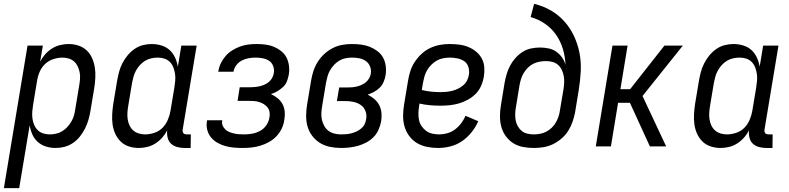

<svg xmlns="http://www.w3.org/2000/svg" viewBox="-48 -755 4068 990"><path d="M-28 215 94 -520H173L159 -437Q169 -457 184.5 -474.5Q200 -492 219.5 -504.5Q239 -517 261.5 -522.5Q284 -528 305 -528Q332 -528 356.5 -520Q381 -512 399 -495Q417 -478 427 -455Q437 -432 441 -406.5Q445 -381 443.5 -354Q442 -327 438 -301L418 -181Q414 -158 407.5 -135.5Q401 -113 390 -91.5Q379 -70 364 -51Q349 -32 328.5 -18Q308 -4 285 2Q262 8 239 8Q213 8 189 0.5Q165 -7 147 -23Q129 -39 119 -61.5Q109 -84 105 -109L51 215ZM208 -62Q224 -62 240.5 -65.5Q257 -69 272 -78Q287 -87 299 -100Q311 -113 320 -128.5Q329 -144 333.5 -160Q338 -176 340 -192L360 -312Q363 -329 364.5 -346.5Q366 -364 363 -380.5Q360 -397 353 -412Q346 -427 334.5 -437.5Q323 -448 307 -453Q291 -458 274 -458Q251 -458 226.5 -450Q202 -442 184 -424.5Q166 -407 156 -383.5Q146 -360 143 -337L123 -217Q120 -199 118.5 -181Q117 -163 119 -146Q121 -129 127.5 -113Q134 -97 145.5 -85Q157 -73 173.5 -67.5Q190 -62 208 -62Z M668 8Q641 8 616.5 0Q592 -8 574.5 -25Q557 -42 546.5 -65Q536 -88 532.5 -113.5Q529 -139 530.5 -166Q532 -193 536 -219L556 -339Q560 -362 566 -384.5Q572 -407 583 -428.5Q594 -450 609.5 -469Q625 -488 645 -502Q665 -516 688 -522Q711 -528 734 -528Q760 -528 784.5 -520.5Q809 -513 826.5 -497Q844 -481 854.5 -458.5Q865 -436 869 -411L887 -520H966L894 -87Q893 -82 894 -77Q895 -72 897.5 -68.5Q900 -65 905 -63.5Q910 -62 915 -62H936L935 8H903Q884 8 865.5 3Q847 -2 834 -14Q821 -26 816.5 -45Q812 -64 814 -83Q804 -63 788.5 -45.5Q773 -28 753.5 -15.5Q734 -3 711.5 2.5Q689 8 668 8ZM700 -62Q723 -62 747.5 -70Q772 -78 789.5 -95.5Q807 -113 817 -136.5Q827 -160 831 -183L851 -303Q854 -321 855.5 -339Q857 -357 854.5 -374Q852 -391 846 -407Q840 -423 828.5 -435Q817 -447 800.5 -452.5Q784 -458 766 -458Q750 -458 733 -454.5Q716 -451 701 -442Q686 -433 674 -420Q662 -407 653.5 -391.5Q645 -376 640.5 -360Q636 -344 633 -328L613 -208Q610 -191 609 -173.5Q608 -156 610.5 -139.5Q613 -123 620 -108Q627 -93 639 -82.5Q651 -72 667 -67Q683 -62 700 -62Z M1203 8Q1180 8 1157.5 6Q1135 4 1113.5 -2Q1092 -8 1073 -19Q1054 -30 1040.5 -46Q1027 -62 1021 -84Q1015 -106 1019 -129L1020 -135H1098V-132Q1095 -119 1100 -107.5Q1105 -96 1114 -87.5Q1123 -79 1134 -74.5Q1145 -70 1157.5 -67Q1170 -64 1183 -63Q1196 -62 1210 -62Q1230 -62 1251 -65.5Q1272 -69 1292 -79.5Q1312 -90 1325 -109Q1338 -128 1341 -148Q1344 -162 1342 -176Q1340 -190 1332 -200.5Q1324 -211 1312.5 -218Q1301 -225 1288 -229Q1275 -233 1261 -234Q1247 -235 1233 -235H1177L1188 -305H1244Q1256 -305 1269 -306.5Q1282 -308 1294 -311Q1306 -314 1318 -319.5Q1330 -325 1340 -334Q1350 -343 1356 -354.5Q1362 -366 1364 -379Q1367 -397 1360.5 -414.5Q1354 -432 1339.5 -441.5Q1325 -451 1307 -454.5Q1289 -458 1270 -458Q1253 -458 1235 -455Q1217 -452 1200 -443.5Q1183 -435 1171 -419.5Q1159 -404 1156 -386L1155 -385H1077L1078 -388Q1081 -409 1091 -429.5Q1101 -450 1116 -467Q1131 -484 1150.5 -496Q1170 -508 1191 -515.5Q1212 -523 1233 -525.5Q1254 -528 1275 -528Q1299 -528 1322 -525Q1345 -522 1365 -513.5Q1385 -505 1402.5 -491Q1420 -477 1429.5 -458Q1439 -439 1442 -416Q1445 -393 1441 -370Q1438 -353 1431.5 -336Q1425 -319 1411.5 -306.5Q1398 -294 1382 -284.5Q1366 -275 1349 -270Q1368 -261 1383.5 -248.5Q1399 -236 1408.5 -218.5Q1418 -201 1420 -179.5Q1422 -158 1418 -137Q1415 -114 1404.5 -92Q1394 -70 1377.5 -52.5Q1361 -35 1339.5 -23Q1318 -11 1295 -4Q1272 3 1249 5.5Q1226 8 1203 8Z M1710 8Q1681 8 1652.5 2Q1624 -4 1601 -18.5Q1578 -33 1561.5 -55Q1545 -77 1537.5 -104Q1530 -131 1530.5 -160.5Q1531 -190 1536 -219L1556 -339Q1560 -364 1568 -388.5Q1576 -413 1590 -435.5Q1604 -458 1624 -476.5Q1644 -495 1667.5 -507Q1691 -519 1716 -523.5Q1741 -528 1766 -528Q1790 -528 1814 -525Q1838 -522 1859 -513.5Q1880 -505 1898.5 -491Q1917 -477 1927.5 -457.5Q1938 -438 1941 -414Q1944 -390 1940 -366Q1937 -349 1930 -332.5Q1923 -316 1910 -303Q1897 -290 1881 -281.5Q1865 -273 1848 -267Q1866 -258 1882 -244.5Q1898 -231 1907.5 -212.5Q1917 -194 1919 -172Q1921 -150 1917 -128Q1913 -107 1903.5 -85.5Q1894 -64 1877.5 -47.5Q1861 -31 1840 -20Q1819 -9 1797.5 -3Q1776 3 1754 5.5Q1732 8 1710 8ZM1710 -62Q1724 -62 1737 -63Q1750 -64 1763.5 -67.5Q1777 -71 1790 -77Q1803 -83 1814.5 -92.5Q1826 -102 1832 -114.5Q1838 -127 1840 -141Q1844 -162 1836.5 -182Q1829 -202 1812.5 -213.5Q1796 -225 1775 -229.5Q1754 -234 1732 -234H1689L1701 -304H1744Q1756 -304 1768 -305Q1780 -306 1792.5 -309Q1805 -312 1817 -317.5Q1829 -323 1839 -331.5Q1849 -340 1855.5 -351.5Q1862 -363 1864 -375Q1867 -395 1860 -412.5Q1853 -430 1838 -440.5Q1823 -451 1804.5 -454.5Q1786 -458 1767 -458Q1750 -458 1733 -454.5Q1716 -451 1701 -442Q1686 -433 1674 -420Q1662 -407 1653.5 -392Q1645 -377 1640.5 -360.5Q1636 -344 1633 -328L1613 -208Q1610 -190 1609 -172Q1608 -154 1612 -137Q1616 -120 1624 -105.5Q1632 -91 1645 -81Q1658 -71 1675 -66.5Q1692 -62 1710 -62Z M2210 8Q2181 8 2152.5 2Q2124 -4 2101 -18Q2078 -32 2061.5 -54.5Q2045 -77 2037.5 -104Q2030 -131 2030.5 -160.5Q2031 -190 2036 -219L2056 -339Q2060 -364 2068 -389Q2076 -414 2091 -436.5Q2106 -459 2126 -477.5Q2146 -496 2170.5 -507.5Q2195 -519 2220 -523.5Q2245 -528 2270 -528Q2295 -528 2319.5 -525Q2344 -522 2366 -513Q2388 -504 2406 -489.5Q2424 -475 2435.5 -454.5Q2447 -434 2449 -409.5Q2451 -385 2447 -360Q2443 -336 2433 -313Q2423 -290 2405.5 -272Q2388 -254 2365.5 -241.5Q2343 -229 2319 -222Q2295 -215 2271 -212.5Q2247 -210 2224 -210Q2196 -210 2168.5 -212.5Q2141 -215 2115 -221L2113 -208Q2110 -190 2109.5 -171.5Q2109 -153 2112.5 -136Q2116 -119 2126 -104.5Q2136 -90 2149.5 -80Q2163 -70 2180.5 -66Q2198 -62 2217 -62Q2237 -62 2258.5 -68Q2280 -74 2298 -87.5Q2316 -101 2330 -119.5Q2344 -138 2352 -158L2418 -130Q2405 -100 2383.5 -73Q2362 -46 2334 -27Q2306 -8 2274 0Q2242 8 2210 8ZM2224 -280Q2239 -280 2254.5 -281.5Q2270 -283 2285 -287Q2300 -291 2314.5 -298Q2329 -305 2341.5 -316Q2354 -327 2361 -341.5Q2368 -356 2370 -371Q2373 -391 2367 -410Q2361 -429 2345.5 -439.5Q2330 -450 2310.5 -454Q2291 -458 2271 -458Q2254 -458 2236.5 -454.5Q2219 -451 2204 -442.5Q2189 -434 2176 -421Q2163 -408 2154 -392.5Q2145 -377 2140.5 -360.5Q2136 -344 2133 -328L2127 -291Q2150 -285 2174.5 -282.5Q2199 -280 2224 -280Z M2704 8Q2675 8 2647.5 2.5Q2620 -3 2598 -17Q2576 -31 2560 -53Q2544 -75 2537 -101Q2530 -127 2530 -155.5Q2530 -184 2535 -213L2554 -329Q2558 -351 2564.5 -373Q2571 -395 2582 -416Q2593 -437 2609.5 -455.5Q2626 -474 2646 -487Q2666 -500 2689.5 -505Q2713 -510 2735 -510Q2758 -510 2780 -505.5Q2802 -501 2819.5 -489Q2837 -477 2849.5 -459.5Q2862 -442 2868 -421Q2866 -464 2854 -503.5Q2842 -543 2819 -576Q2796 -609 2762 -632.5Q2728 -656 2688 -667L2706 -735Q2753 -724 2792.5 -701Q2832 -678 2862 -644.5Q2892 -611 2911.5 -569.5Q2931 -528 2940 -482Q2949 -436 2946.5 -387.5Q2944 -339 2936 -290L2917 -174Q2912 -149 2903.5 -125Q2895 -101 2881 -79Q2867 -57 2846 -39.5Q2825 -22 2802 -11Q2779 0 2753.5 4Q2728 8 2704 8ZM2704 -62Q2720 -62 2736.5 -65Q2753 -68 2768.5 -76Q2784 -84 2796.5 -96Q2809 -108 2817.5 -122.5Q2826 -137 2831.5 -153Q2837 -169 2839 -185L2857 -292Q2860 -310 2861 -327.5Q2862 -345 2859 -362Q2856 -379 2849 -394Q2842 -409 2830 -420Q2818 -431 2801.5 -435.5Q2785 -440 2767 -440Q2751 -440 2734.5 -437Q2718 -434 2702.5 -426.5Q2687 -419 2674.5 -406.5Q2662 -394 2653 -379.5Q2644 -365 2639 -349Q2634 -333 2631 -317L2612 -201Q2609 -184 2608.5 -167Q2608 -150 2611 -134Q2614 -118 2622 -104Q2630 -90 2642 -80Q2654 -70 2670.5 -66Q2687 -62 2704 -62Z M3303 0 3200 -225H3139L3102 0H3024L3110 -520H3188L3151 -295H3201L3378 -520H3473L3265 -260L3387 0Z M3668 8Q3641 8 3616.5 0Q3592 -8 3574.5 -25Q3557 -42 3546.5 -65Q3536 -88 3532.5 -113.5Q3529 -139 3530.5 -166Q3532 -193 3536 -219L3556 -339Q3560 -362 3566 -384.5Q3572 -407 3583 -428.5Q3594 -450 3609.5 -469Q3625 -488 3645 -502Q3665 -516 3688 -522Q3711 -528 3734 -528Q3760 -528 3784.5 -520.5Q3809 -513 3826.5 -497Q3844 -481 3854.5 -458.5Q3865 -436 3869 -411L3887 -520H3966L3894 -87Q3893 -82 3894 -77Q3895 -72 3897.5 -68.5Q3900 -65 3905 -63.5Q3910 -62 3915 -62H3936L3935 8H3903Q3884 8 3865.5 3Q3847 -2 3834 -14Q3821 -26 3816.5 -45Q3812 -64 3814 -83Q3804 -63 3788.5 -45.5Q3773 -28 3753.5 -15.5Q3734 -3 3711.5 2.5Q3689 8 3668 8ZM3700 -62Q3723 -62 3747.5 -70Q3772 -78 3789.5 -95.5Q3807 -113 3817 -136.5Q3827 -160 3831 -183L3851 -303Q3854 -321 3855.5 -339Q3857 -357 3854.5 -374Q3852 -391 3846 -407Q3840 -423 3828.5 -435Q3817 -447 3800.5 -452.5Q3784 -458 3766 -458Q3750 -458 3733 -454.5Q3716 -451 3701 -442Q3686 -433 3674 -420Q3662 -407 3653.5 -391.5Q3645 -376 3640.5 -360Q3636 -344 3633 -328L3613 -208Q3610 -191 3609 -173.5Q3608 -156 3610.5 -139.5Q3613 -123 3620 -108Q3627 -93 3639 -82.5Q3651 -72 3667 -67Q3683 -62 3700 -62Z"/></svg>

Font: Iosevka
Style: Italic
Weight: 400
Italic angle: -9°
Monospace: yes
Designer: Belleve Invis
Foundry: Belleve Invis
Version: Version 32.5.0; ttfautohint (v1.8.4)